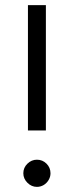

<svg xmlns="http://www.w3.org/2000/svg" viewBox="-20 -720 288 749"><path d="M89 -211V-700H159V-211ZM124 9Q103 9 87 -7Q71 -23 71 -44Q71 -66 87 -81.5Q103 -97 124 -97Q146 -97 161.5 -81.5Q177 -66 177 -44Q177 -30 169.5 -17.5Q162 -5 150 2Q138 9 124 9Z"/></svg>

Font: MuseoModerno Thin Light
Style: Regular
Weight: 300
Version: Version 1.003